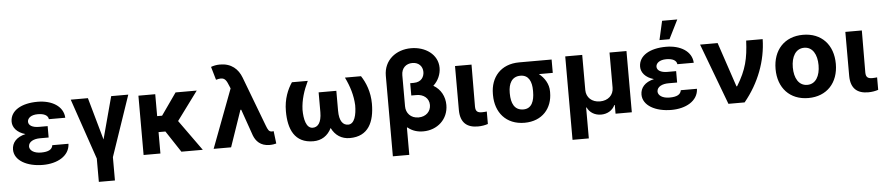

<svg xmlns="http://www.w3.org/2000/svg" viewBox="-50 -1143 7839 1704"><g transform="rotate(-5 3869.5 -291.0)"><path d="M38.4 -148.4C38.7 -51.1 149.5 9.9 292.6 9.9C418 9.9 529.1 -47.2 533.4 -157.3H389.2C383.9 -120.4 352.3 -100.9 284.8 -100.9C219.1 -100.9 183.2 -130 182.5 -163C183.2 -207.4 232.2 -228 285.5 -228H362.9V-329.5H285.5C226.9 -329.5 192.8 -350.9 192.5 -383.5C192.8 -414.8 224.1 -442.5 284.4 -442.5C338.1 -442.5 375 -425.8 379.3 -389.9H525.2C520.2 -492.2 420.5 -552.6 291.9 -552.6C149.9 -552.6 47.9 -496.4 47.6 -395.6C47.9 -345.9 84.2 -297.6 160.5 -276.3C76 -256.4 38.7 -207.4 38.4 -148.4Z M772.4 -4.6V203.1H915.8V-4.6L1100.1 -545.5H947.8L846.6 -168.3L740.4 -545.5H587.4Z M1188.9 0H1338.8V-190.7H1399.9L1525.6 0H1716.3L1520.2 -273.4L1708.5 -528.4H1519.9L1382.8 -333.1H1338.8V-528.4H1188.9Z M1968.4 0 2079.9 -324.6H2087L2169.4 -89.1C2188.9 -37.6 2229.8 8.9 2310.4 8.9C2333.5 9.2 2358.7 5 2370.7 1.1L2357.2 -110.1C2349.1 -109.4 2347.7 -108.7 2342.7 -108.7C2314.6 -108.7 2306.5 -127.5 2291.5 -166.2L2124.3 -607.6C2095.2 -684.7 2035.5 -740.8 1933.9 -740.8C1902.3 -740.8 1876.4 -735.1 1853.3 -726.6L1887.4 -609C1904.5 -614 1918.7 -616.5 1930.4 -616.5C1969.8 -616.5 1982.2 -588.8 2000.4 -543.7L2009.6 -521.3L1812.9 0Z M2480.8 -277C2480.5 -116.1 2534.1 9.9 2701 9.9C2773.4 9.9 2830.3 -26.3 2863.3 -94.1C2896.3 -26.3 2953.1 9.9 3025.6 9.9C3191.8 9.9 3247.2 -115.4 3247.2 -277C3247.2 -382.8 3211.6 -468.8 3171.9 -528.4H3028.8C3069.2 -445.7 3094.1 -363.6 3098 -277C3098 -191.1 3078.5 -110.1 3021.3 -110.1C2976.9 -110.1 2942.1 -145.6 2942.5 -242.2V-418.3H2784.8V-242.2C2784.4 -145.6 2749.3 -110.1 2706 -110.1C2647.4 -110.1 2628.9 -193.2 2628.9 -277C2632.1 -363.6 2657.7 -445 2697.8 -528.4H2556.5C2517 -470.5 2480.5 -385.3 2480.8 -277Z M3538 204.5V-37.6L3542.6 -39.8C3583.5 -5 3631.4 7.5 3680.4 7.5C3805.8 7.5 3904.5 -81 3904.5 -208.1C3904.5 -283 3869.7 -349.8 3804 -387.8C3849.1 -428.3 3873.2 -486.2 3873.2 -541.9C3873.2 -661.9 3762.4 -737.2 3636 -737.2C3500 -737.2 3392 -650.9 3391.7 -513.8V204.5ZM3538 -504.6C3538 -568.9 3579.9 -605.5 3636 -605.5C3691.4 -605.5 3726.9 -568.9 3726.9 -518.1C3726.9 -478.3 3704.2 -428.6 3633.5 -428.6H3601.6V-318.9H3648.1C3709.2 -318.9 3759.2 -282.3 3759.2 -220.9C3759.2 -164.1 3716.3 -119.3 3649.1 -119.3C3579.2 -119.3 3538 -168.7 3538 -228Z M4011 -545.5V-152.7C4011.7 -39.1 4071.4 6.4 4166.9 6.4C4200.6 6.4 4231.9 0.7 4256.7 -7.8V-119C4245.7 -117.9 4232.6 -116.1 4213.8 -116.1C4176.5 -116.1 4156.6 -127.1 4156.2 -170.8L4158 -545.5Z M4324.2 -258.5C4324.6 -105.8 4416.9 9.9 4582.7 9.9C4741.5 9.9 4831.7 -98.7 4831.3 -238.6V-248.6C4831.7 -313.2 4795.1 -371.4 4746.4 -409.4H4870V-528.4H4581.3C4415.8 -528.4 4324.6 -416.9 4324.2 -269.9ZM4474.1 -269.9C4474.4 -345.2 4502.8 -409.4 4581.3 -409.4C4656.6 -409.4 4681.5 -345.2 4681.5 -269.9V-258.5C4681.5 -175.8 4656.6 -109 4582.7 -109C4501.1 -109 4474.4 -175.8 4474.1 -258.5Z M4992.9 -545.5V197.8H5138.1V-77.4H5142.4C5164.4 -30.2 5211.3 -3.2 5265.6 -3.2C5320.3 -3.2 5367.2 -30.2 5389.2 -77.4H5393.5V0H5538.4V-545.5H5387.4V-232.2C5387.4 -166.5 5338.4 -120.7 5265.6 -120.7C5193.5 -120.7 5144.5 -166.5 5144.2 -232.2V-545.5Z M5637.4 -148.4C5637.8 -51.1 5748.6 9.9 5891.7 9.9C6017 9.9 6128.2 -47.2 6132.5 -157.3H5988.3C5983 -120.4 5951.3 -100.9 5883.9 -100.9C5818.2 -100.9 5782.3 -130 5781.6 -163C5782.3 -207.4 5831.3 -228 5884.6 -228H5962V-329.5H5884.6C5826 -329.5 5791.9 -350.9 5791.5 -383.5C5791.9 -414.8 5823.2 -442.5 5883.5 -442.5C5937.1 -442.5 5974.1 -425.8 5978.3 -389.9H6124.3C6119.3 -492.2 6019.5 -552.6 5891 -552.6C5748.9 -552.6 5647 -496.4 5646.7 -395.6C5647 -345.9 5683.2 -297.6 5759.6 -276.3C5675.1 -256.4 5637.8 -207.4 5637.4 -148.4ZM5838.8 -616.8H5927.9L6012.1 -785.5H5876.8Z M6194.2 -545.5 6399.1 0H6543.3C6675.4 -160.2 6747.9 -353 6751.8 -545.5H6604.8C6597.3 -386.4 6576 -289.4 6489.3 -148.4H6483.7L6350.5 -545.5Z M6842.7 -270.6C6842.7 -102.6 6945.7 10.7 7111.2 10.7C7276.6 10.7 7379.6 -102.6 7379.6 -270.6C7379.6 -439.6 7276.6 -552.6 7111.2 -552.6C6945.7 -552.6 6842.7 -439.6 6842.7 -270.6ZM6996.4 -271.7C6996.4 -366.8 7035.5 -437.1 7111.9 -437.1C7186.8 -437.1 7225.9 -366.8 7225.9 -271.7C7225.9 -176.5 7186.8 -106.5 7111.9 -106.5C7035.5 -106.5 6996.4 -176.5 6996.4 -271.7Z M7488.3 -545.5V-152.7C7489 -39.1 7548.7 6.4 7644.2 6.4C7677.9 6.4 7709.2 0.7 7734 -7.8V-119C7723 -117.9 7709.9 -116.1 7691.1 -116.1C7653.8 -116.1 7633.9 -127.1 7633.5 -170.8L7635.3 -545.5Z"/></g></svg>

Font: Inter-Hewn
Style: Bold
Weight: 700
Designer: Rasmus Andersson
Foundry: rsms
Version: Version 3.012;git-f93a4a705